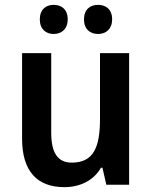

<svg xmlns="http://www.w3.org/2000/svg" viewBox="-20 -761 626 791"><path d="M144 -681C144 -641 169 -621 201 -621C234 -621 259 -642 259 -681C259 -722 234 -741 201 -741C169 -741 144 -722 144 -681ZM326 -681C326 -641 351 -621 384 -621C417 -621 442 -642 442 -681C442 -722 417 -741 384 -741C351 -741 326 -722 326 -681ZM512 -542H392V-271C392 -154 365 -91 276 -91C217 -91 191 -132 191 -215V-542H71V-189C71 -56 133 10 245 10C308 10 365 -16 396 -70H402L418 0H512Z"/></svg>

Font: Noto Sans Kannada SemiCondensed SemiBold
Style: Regular
Weight: 600
Width: 4
Designer: Jelle Bosma - Monotype Design Team
Foundry: Monotype Imaging Inc.
Version: Version 2.005